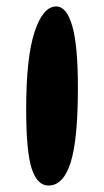

<svg xmlns="http://www.w3.org/2000/svg" viewBox="-20 -564 322 594"><path d="M154 -544Q186 -544 203.5 -484Q221 -424 221 -293Q221 -132 198.5 -61Q176 10 130 10Q95 10 78 -42.5Q61 -95 61 -226Q61 -387 87 -465.5Q113 -544 154 -544Z"/></svg>

Font: DynaPuff
Style: Regular
Weight: 400
Designer: Toshi Omagari, Jennifer Daniel
Foundry: Google Fonts
Version: Version 2.000